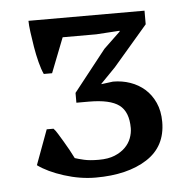

<svg xmlns="http://www.w3.org/2000/svg" viewBox="-39 -844 510 506"><g transform="rotate(-5 215.5 -590.5)"><path d="M43 -377ZM207 -423Q232 -423 249 -430Q266 -437 277 -448Q288 -459 293 -472.5Q298 -486 298 -499Q298 -542 274 -560Q250 -578 194 -578H161V-604L247 -713L291 -755V-757L229 -753H140L104 -661H82Q76 -674 71 -693.5Q66 -713 62.5 -734Q59 -755 56.5 -774Q54 -793 54 -804H361V-768L270 -662L231 -622V-621L262 -625Q286 -625 307.5 -617.5Q329 -610 345.5 -595.5Q362 -581 372 -559Q382 -537 382 -508Q382 -443 330.5 -410Q279 -377 195 -377Q154 -377 111.5 -390.5Q69 -404 43 -423L77 -515H95Q100 -510 106 -500Q112 -490 119 -478.5Q126 -467 132.5 -455Q139 -443 144 -433Q153 -430 168 -426.5Q183 -423 207 -423Z"/></g></svg>

Font: PT Serif
Style: Regular
Weight: 400
Designer: A.Korolkova, O.Umpeleva, V.Yefimov
Foundry: ParaType Ltd
Version: Version 1.000W OFL; ttfautohint (v1.6)